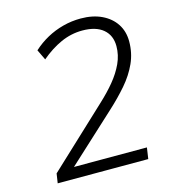

<svg xmlns="http://www.w3.org/2000/svg" viewBox="-107 -803 813 893"><g transform="rotate(-15 300.0 -356.5)"><path d="M61 0 68 -46 351 -311Q391 -348 422 -385.5Q453 -423 471.5 -463Q490 -503 490 -546Q490 -598 455 -627.5Q420 -657 355 -657Q301 -657 251 -634.5Q201 -612 154 -572L130 -622Q162 -651 198.5 -671Q235 -691 276.5 -702Q318 -713 362 -713Q420 -713 463 -692.5Q506 -672 529.5 -636Q553 -600 553 -552Q553 -496 531 -447.5Q509 -399 471 -355Q433 -311 386 -268L132 -34L130 -54H505L497 0Z"/></g></svg>

Font: Nunito Sans 12pt Light
Style: Italic
Weight: 300
Italic angle: -9°
Designer: Vernon Adams
Foundry: Vernon Adams
Version: Version 3.101;gftools[0.9.27]